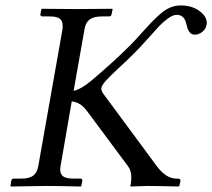

<svg xmlns="http://www.w3.org/2000/svg" viewBox="-20 -678 773 699"><path d="M200.2 -71.8Q199.2 -66.9 199.2 -60.1Q199.2 -43.5 210.4 -35.6Q221.7 -27.8 247.1 -27.8H272.9Q276.4 -27.8 278.3 -25.6Q280.3 -23.4 279.8 -20L275.9 -1L273.9 1Q188 -1 147.9 -1L20 1L18.1 -1L21 -20Q22.5 -27.8 29.8 -27.8H57.1Q86.9 -27.8 101.1 -38.8Q115.2 -49.8 119.1 -71.8L208 -574.2V-585.9Q208 -602.5 197 -610.4Q186 -618.2 161.1 -618.2H133.8Q130.9 -618.2 128.7 -620.4Q126.5 -622.6 127 -626L130.9 -645L132.8 -646Q219.7 -645 258.8 -645L388.2 -646L390.1 -645L386.2 -626Q384.8 -618.2 377 -618.2H351.1Q321.3 -618.2 306.6 -607.2Q292 -596.2 288.1 -574.2L248 -347.2Q276.9 -354 314.9 -386.2Q394 -453.1 455.1 -514.2Q471.2 -530.3 493.7 -555.7L530.3 -595.7Q544.9 -610.8 563.2 -627Q581.5 -643.1 599.6 -650.6Q617.7 -658.2 637.2 -658.2Q678.2 -658.2 705.6 -638.4Q732.9 -618.7 732.9 -594.2Q732.9 -589.8 731.9 -587.9Q730 -573.2 717 -562.5Q704.1 -551.8 689.9 -551.8Q678.2 -551.8 671.6 -559.1Q665 -566.4 662.1 -577.1L656.2 -598.6Q652.8 -609.4 644.8 -616.7Q636.7 -624 623 -624Q609.9 -624 591.8 -611.1Q573.7 -598.1 558.6 -582L517.1 -536.1Q490.7 -506.3 472.2 -487.8Q451.7 -466.8 415.8 -433.6Q379.9 -400.4 365.5 -384.3Q351.1 -368.2 349.1 -357.9Q346.7 -348.6 358.9 -333L550.8 -73.2Q584.5 -27.8 622.1 -27.8H627.9Q631.8 -27.8 634.8 -25.6Q637.7 -23.4 637.2 -20L632.8 -1L629.9 1Q555.2 -1 516.1 -1L456.1 1L454.1 -1L456.1 -6.8Q458 -22.5 458 -34.2Q458 -56.6 445.8 -73.2L298.8 -271Q285.2 -289.1 272.9 -297.6Q260.7 -306.2 241.2 -309.1Z"/></svg>

Font: Linux Libertine G
Style: Italic
Weight: 400
Italic angle: -12°
Designer: Philipp H. Poll
Foundry: Philipp H. Poll
Version: Version 5.1.3